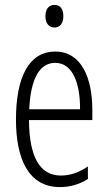

<svg xmlns="http://www.w3.org/2000/svg" viewBox="-20 -845 439 782"><path d="M202 -825C177 -825 165 -806 165 -779C165 -752 178 -733 202 -733C225 -733 238 -751 238 -779C238 -806 227 -825 202 -825ZM205 -635C98 -635 45 -531 45 -358C45 -195 98 -83 224 -83C267 -83 305 -95 338 -116V-167C301 -142 265 -130 228 -130C141 -130 99 -208 98 -356H356V-398C356 -525 313 -635 205 -635ZM205 -589C277 -589 307 -503 306 -400H99C105 -528 143 -589 205 -589Z"/></svg>

Font: Noto Sans Kannada UI ExtraCondensed Light
Style: Regular
Weight: 300
Width: 2
Designer: Jelle Bosma - Monotype Design Team
Foundry: Monotype Imaging Inc.
Version: Version 2.005